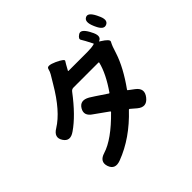

<svg xmlns="http://www.w3.org/2000/svg" viewBox="-216 -1104 1431 1431"><g transform="rotate(-45 500.0 -388.0)"><path d="M285 76Q214 103 192 40Q171 -23 243 -45Q351 -78 495 -225Q498 -229 494 -232Q403 -298 389 -307Q327 -347 359 -400Q391 -453 455 -417Q471 -408 581 -334Q585 -331 588 -335Q670 -453 693 -547Q694 -552 689 -552H426Q408 -552 397 -537Q288 -393 189 -325Q127 -281 92 -335Q56 -390 121 -429Q231 -497 336 -676Q355 -709 375 -741Q385 -757 392 -783.5Q399 -810 466 -780Q532 -749 523 -736Q514 -723 485 -670Q483 -666 488 -666H687Q732 -666 760 -674Q765 -675 763 -679Q729 -746 717 -764Q705 -782 737 -803Q769 -825 806 -758L811 -748Q849 -680 807 -662Q802 -660 806 -657L812 -654Q875 -615 865 -596.5Q855 -578 848.5 -560.5Q842 -543 831 -508Q794 -394 697 -259Q694 -255 698 -252L742 -219Q802 -174 756 -116Q710 -58 652 -107L610 -143Q605 -147 601 -143Q455 12 285 76ZM929 -711Q891 -693 861 -762L857 -771Q828 -838 862 -856Q895 -875 929 -807L934 -796Q968 -729 929 -711Z"/></g></svg>

Font: Resource Han Rounded JP
Style: Bold
Weight: 700
Designer: Cyano Hao (round all glyphs); Ryoko NISHIZUKA 西塚涼子 (kana, bopomofo & ideographs); Paul D. Hunt (Latin, Greek & Cyrillic)
Foundry: Cyano Hao
Version: 0.990